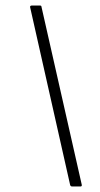

<svg xmlns="http://www.w3.org/2000/svg" viewBox="-20 -675 361 695"><path d="M241 0Q236 0 234 -5L89 -649Q88 -655 96 -655H124Q130 -655 130 -651L276 -6Q277 0 271 0Z"/></svg>

Font: Sofia Sans Semi Condensed ExtraLight
Style: Italic
Weight: 250
Italic angle: -9°
Version: Version 4.100